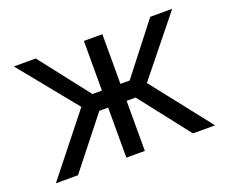

<svg xmlns="http://www.w3.org/2000/svg" viewBox="-92 -675 977 820"><g transform="rotate(-20 396.0 -265.0)"><path d="M248 -269.5 36.1 -530.3H135.7L311.5 -304.7H354.5V-530.3H438.5V-304.7H480.5L656.2 -530.3H755.9L545.9 -269.5L757.8 0H657.2L479.5 -227.5H438.5V0H354.5V-227.5H314.5L134.8 0H34.2Z"/></g></svg>

Font: Pretendard Std Variable
Style: Regular
Weight: 400
Designer: Base glyphs from Inter by Rasmus Andersson; Hangeul glyphs from Noto Sans CJK(Source Han Sans) by Jang Soo-young and Kan
Foundry: Kil Hyung-jin
Version: Version 1.309;Glyphs 3.2 (3225)